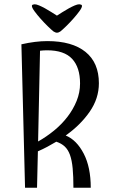

<svg xmlns="http://www.w3.org/2000/svg" viewBox="-20 -877 532 897"><path d="M80 0ZM80 -670Q146 -685 201 -685Q317 -685 379.5 -634.5Q442 -584 442 -488Q442 -417 399 -355Q356 -293 287 -244Q338 -223 371 -159.5Q404 -96 404 0H323Q323 -53 319.5 -90.5Q316 -128 307 -153Q298 -178 282.5 -192.5Q267 -207 243 -215Q223 -203 201.5 -191.5Q180 -180 157 -170L153 0H97ZM200 -642Q192 -642 184 -641.5Q176 -641 167 -640L158 -216Q197 -238 232.5 -267Q268 -296 295 -331Q322 -366 338 -405.5Q354 -445 354 -487Q354 -562 317 -602Q280 -642 200 -642ZM142 -857Q150 -857 163 -851.5Q176 -846 190.5 -838Q205 -830 220 -820.5Q235 -811 246 -804Q257 -811 272 -820.5Q287 -830 301.5 -838Q316 -846 329 -851.5Q342 -857 350 -857Q353 -857 358 -855.5Q363 -854 363 -849Q363 -841 350.5 -824Q338 -807 321.5 -788.5Q305 -770 288 -753.5Q271 -737 262 -730Q253 -724 246 -724Q240 -724 230 -730Q221 -737 204 -753.5Q187 -770 170.5 -788.5Q154 -807 141.5 -824Q129 -841 129 -849Q129 -854 134 -855.5Q139 -857 142 -857Z"/></svg>

Font: Combo
Style: Regular
Weight: 400
Designer: Eduardo Rodriguez Tunni
Foundry: Eduardo Rodriguez Tunni
Version: Version 1.001